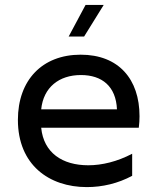

<svg xmlns="http://www.w3.org/2000/svg" viewBox="-20 -758 632 783"><path d="M334 5C398 5 461 -10 519 -41V-131C458 -99 396 -84 340 -84C234 -84 158 -135 148 -237H546C548 -253 549 -269 549 -284C549 -435 464 -535 309 -535C152 -535 53 -431 53 -269C53 -86 180 5 334 5ZM457 -312H148C157 -402 221 -452 310 -452C396 -452 453 -406 457 -312ZM260 -609H323L403 -738H329Z"/></svg>

Font: Chess Sans Medium
Style: Regular
Weight: 500
Designer: Wolf Bōese
Foundry: Wolf Bōese
Version: Version 7.223;Glyphs 3.3 (3306)